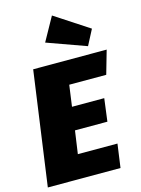

<svg xmlns="http://www.w3.org/2000/svg" viewBox="-141 -1053 834 1133"><g transform="rotate(-15 276.0 -487.0)"><path d="M511 -553H285L267 -423H464L446 -284H248L228 -144H470L450 0H6L103 -696H552ZM500 -838 451 -744 212 -830 292 -974Z"/></g></svg>

Font: FiraGO Heavy
Style: Italic
Weight: 900
Italic angle: -8°
Designer: bBox Type GmbH
Foundry: bBox Type GmbH
Version: Version 1.001